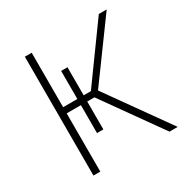

<svg xmlns="http://www.w3.org/2000/svg" viewBox="-159 -833 948 971"><g transform="rotate(-30 315.5 -347.0)"><path d="M113 0V-694H153V-376H236V-540H273V-376H315L545 -694H591L348 -361L605 0H557L315 -340H273V-177H236V-340H153V0Z"/></g></svg>

Font: Cantarell Light
Style: Regular
Weight: 300
Designer: Dave Crossland, Nikolaus Waxweiler, Florian Fecher, Jacques Le Bailly, Eben Sorkin, Alexei Vanyashin, Alexios Zavras, Em
Version: Version 0.303